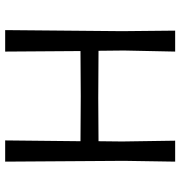

<svg xmlns="http://www.w3.org/2000/svg" viewBox="2 -682 681 724"><g transform="rotate(-90 342.0 -320.5)"><path d="M174 -641 171 -357 341 -356 511 -357 509 -641H590L586 -200L588 0H509L513 -193L512 -289L334 -290L171 -289L170 -200L173 0H94L97 -193L94 -641Z"/></g></svg>

Font: Alegreya Sans SC
Style: Regular
Weight: 400
Designer: Juan Pablo del Peral
Foundry: Huerta Tipografica
Version: Version 2.007